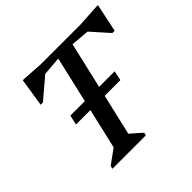

<svg xmlns="http://www.w3.org/2000/svg" viewBox="-169 -881 1064 1064"><g transform="rotate(-45 363.5 -349.0)"><path d="M142 0 147 -18 231 -79 362 -644 251 -635 130 -532H112L138 -698H150L270 -690H583L714 -698H727L692 -532H674L582 -635L474 -644L342 -75L408 -17L404 0ZM173 -316 186 -373H533L521 -316Z"/></g></svg>

Font: Platypi
Style: Italic
Weight: 400
Italic angle: -13°
Designer: David Sargent
Foundry: Bolt Cutter Type
Version: Version 1.200; ttfautohint (v1.8.4.7-5d5b)